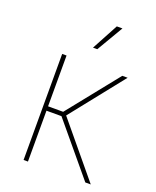

<svg xmlns="http://www.w3.org/2000/svg" viewBox="-141 -840 750 923"><g transform="rotate(20 234.0 -378.5)"><path d="M93.3 0V-542.5H115.7V-282.7H192.9L400.9 -542.5H428.2L212.4 -271L437 0H409.2L192.4 -260.3H115.7V0ZM222.2 -621.6 294.9 -756.8H323.7L244.1 -621.6Z"/></g></svg>

Font: Inter 16pt Thin
Style: Regular
Weight: 250
Version: Version 4.001;git-66647c0bb